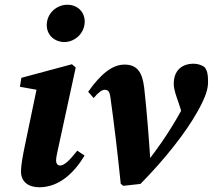

<svg xmlns="http://www.w3.org/2000/svg" viewBox="-20 -769 891 804"><path d="M67.9 -51C67.9 -8.3 98.2 15.2 144.7 15.2C230.9 15.2 294.1 -50.4 334.1 -117.7L303.6 -138.1C270.5 -95.9 248.6 -75.9 231.8 -75.9C222.3 -75.9 214.9 -83.2 214.9 -96.5C214.9 -107 217.5 -120.8 221.7 -139.3L297.1 -486.4L281.2 -500L69.6 -443.2L63.4 -405.6L159.6 -388.5L137.6 -416.2L82.2 -149.7C76.1 -119.5 67.9 -78 67.9 -51ZM249.3 -593C293.7 -593 334.7 -629.7 334.7 -678.8C334.7 -719.8 304 -749.1 261.9 -749.1C217.5 -749.1 175.8 -713.6 175.8 -664C175.8 -620 210.8 -593 249.3 -593Z M485.6 0.6 496.2 9.2 568.2 1.1C670.2 -102.2 758.6 -214.5 807.7 -302.8C844.2 -368.3 851.2 -398.6 851.2 -427.2C851.2 -458.4 848.1 -472.3 836.9 -487.7C826.5 -495.4 809.9 -502.2 790.9 -502.2C743.1 -502.2 707.6 -475.4 707.6 -418.2C707.6 -393 719 -364.3 728.2 -337.6L755.4 -252.4L775.6 -373.8C769.6 -362.5 763.2 -351.2 757.2 -339.9C705.2 -240.8 655.1 -165.8 586 -77.5L610.7 -80.9C603.5 -189.6 595.2 -300.3 583.8 -401.5C576.2 -467.3 553.5 -498.5 501.6 -498.5C451 -498.5 402.7 -460.4 349.2 -384.6L372.2 -358.5C392.1 -382.6 407.1 -393 418.6 -393C430.4 -393 439 -388.9 442.5 -360.2C458.7 -245.1 472.2 -129.3 485.6 0.6Z"/></svg>

Font: Source Serif Variable
Style: Italic
Weight: 389
Italic angle: -12°
Designer: Frank Grießhammer
Foundry: Adobe Systems Incorporated
Version: Version 3.001;hotconv 1.0.111;makeotfexe 2.5.65597